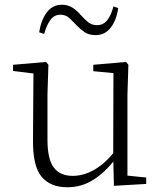

<svg xmlns="http://www.w3.org/2000/svg" viewBox="-20 -775 683 809"><path d="M263 14Q193 14 155.5 -30Q118 -74 119 -185L121 -478L140 -463L35 -476V-502L174 -514L184 -502L180 -377V-188Q180 -103 207 -68.5Q234 -34 286 -34Q334 -34 379.5 -61Q425 -88 463 -137L482 -103H464Q425 -51 375 -18.5Q325 14 263 14ZM460 8 457 -116V-117L458 -467L373 -475V-502L511 -514L521 -502L517 -377V-35L596 -27V0ZM145 -639Q153 -690 177 -722.5Q201 -755 241 -755Q267 -755 286.5 -742Q306 -729 320 -712Q337 -693 352 -681Q367 -669 389 -669Q415 -669 431.5 -689.5Q448 -710 458 -748L478 -741Q471 -690 446.5 -658.5Q422 -627 383 -627Q355 -627 336.5 -639.5Q318 -652 303 -668Q287 -685 272 -699Q257 -713 234 -713Q209 -713 193 -692Q177 -671 166 -632Z"/></svg>

Font: Source Han Serif JP VF
Style: Regular
Weight: 250
Designer: Ryoko NISHIZUKA 西塚涼子 (kana & ideographs); Frank Grießhammer (Latin, Greek & Cyrillic); Wenlong ZHANG 张文龙 (bopomofo); San
Foundry: Adobe
Version: Version 2.001;hotconv 1.1.0;makeotfexe 2.6.0